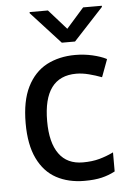

<svg xmlns="http://www.w3.org/2000/svg" viewBox="-52 -749 544 799"><g transform="rotate(-5 220.0 -350.0)"><path d="M395.5 -18.1Q370.6 -4.9 341.1 2.2Q311.5 9.3 269 9.3Q202.1 9.3 151.4 -18.1Q101.1 -45.4 73.2 -103.5Q45.4 -161.1 45.4 -250.5Q45.4 -343.8 74.7 -402.3Q104 -460.9 155.8 -488.8Q208.5 -516.1 274.9 -516.1Q312.5 -516.1 347.2 -508.1Q381.8 -500 403.8 -488.8L404.3 -488.3L406.2 -487.3L405.3 -485.8V-484.9L379.9 -416.5L379.4 -416L378.9 -414.1L377 -414.6L376 -415Q354.5 -423.3 326.2 -430.7Q297.9 -438 272.9 -438Q135.3 -438 135.3 -251.5Q135.3 -161.6 169.4 -114.7Q203.1 -67.9 269 -67.9Q307.6 -67.9 337.9 -76.2Q367.7 -84.5 393.1 -96.7L394 -97.2L397 -98.6V-95.2V-93.8V-21V-19ZM252.4 -627.4 325.7 -710.4H403.8V-705.6L279.8 -571.8H224.6L102.1 -705.6V-710.4H178.7Z"/></g></svg>

Font: MAUL
Style: Regular
Weight: 400
Designer: MAUL
Version: Version 1.0; 2020; ttfautohint (v1.8.3)